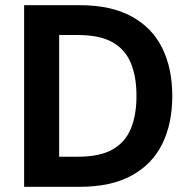

<svg xmlns="http://www.w3.org/2000/svg" viewBox="-20 -720 731 740"><path d="M73 0V-700H287Q408 -700 487.5 -656.5Q567 -613 605.5 -534.5Q644 -456 644 -350Q644 -244 605.5 -165.5Q567 -87 487.5 -43.5Q408 0 287 0ZM208 -116H280Q365 -116 414 -144Q463 -172 484.5 -224.5Q506 -277 506 -350Q506 -424 484.5 -476.5Q463 -529 414 -557Q365 -585 280 -585H208Z"/></svg>

Font: DM Sans 10pt
Style: Bold
Weight: 700
Version: Version 4.004;gftools[0.9.30]